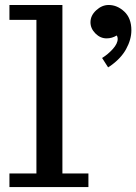

<svg xmlns="http://www.w3.org/2000/svg" viewBox="-20 -755 550 775"><path d="M18.1 0ZM392.1 -521Q415.5 -535.2 435.3 -557.1Q455.1 -579.1 455.1 -598.1Q455.1 -606.4 451.2 -611.8Q432.1 -600.1 410.2 -600.1Q384.8 -600.1 365 -620.1Q345.2 -640.1 345.2 -665Q345.2 -692.4 368.4 -713.6Q391.6 -734.9 418.5 -734.9Q453.1 -734.9 481.7 -708.3Q510.3 -681.6 510.3 -632.8Q510.3 -595.2 488.8 -556.4Q467.3 -517.6 422.4 -486.8Q419.4 -485.8 416.5 -482.9ZM231.9 -734.9V-54.7H336.9V0H18.1V-54.7H127V-674.8H18.1V-734.9Z"/></svg>

Font: Trocchi
Style: Regular
Weight: 400
Designer: vernon adams
Version: Version 1.0; ttfautohint (v0.8) -l 6 -r 50 -G 100